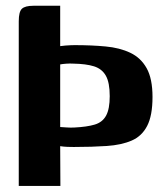

<svg xmlns="http://www.w3.org/2000/svg" viewBox="-20 -525 564 653"><path d="M43.8 107.3V-452.5Q43.8 -485.1 54.5 -495.2Q65.3 -505.4 93.6 -505.4H184.7V-368.1Q193.2 -369.3 202.6 -370.1Q212.1 -370.9 220.8 -371.2Q229.5 -371.5 234.4 -371.5Q291.3 -371.5 339.1 -367Q387 -362.6 422.9 -345.6Q458.9 -328.6 478.8 -293Q498.7 -257.3 498.7 -195.2Q498.7 -131.8 480.5 -96.8Q462.4 -61.8 427.8 -46.9Q393.2 -31.9 343.3 -28.5Q293.5 -25.1 230.8 -25.1Q223.6 -25.1 209.8 -25.5Q196 -26 184.7 -27.9L185.4 107.3ZM353.2 -198Q353.2 -244.2 340 -267.5Q326.9 -290.8 299.8 -299.4Q272.7 -307.9 229.1 -308.6Q218 -309.3 205.4 -308.4Q192.9 -307.5 184.7 -305.9V-93Q195.5 -92.5 207.6 -91.5Q219.6 -90.6 232.9 -91.3Q275.8 -93.4 302.2 -101.3Q328.6 -109.2 340.9 -131.9Q353.2 -154.5 353.2 -198Z"/></svg>

Font: Genos Thin
Style: Regular
Weight: 100
Designer: Robert E. Leuschke
Foundry: Robert E. Leuschke
Version: Version 1.010